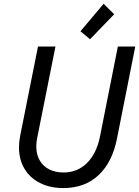

<svg xmlns="http://www.w3.org/2000/svg" viewBox="-20 -959 715 987"><path d="M77.6 -201.7Q77.6 -229 83.5 -259.8L175.3 -719.7H265.1L171.4 -251Q166.5 -228.5 166.5 -206.5Q166.5 -164.6 184.3 -134Q202.1 -103.5 233.9 -87.9Q265.6 -72.3 306.2 -72.3Q377.9 -72.3 427 -120.8Q476.1 -169.4 493.7 -255.9L585.9 -719.7H675.3L581.5 -247.1Q557.6 -125.5 486.8 -58.8Q416 7.8 305.2 7.8Q237.8 7.8 186 -18.1Q134.3 -43.9 106 -91.3Q77.6 -138.7 77.6 -201.7ZM393.6 -798.3 512.7 -939.5 566.9 -885.7 442.9 -757.3Z"/></svg>

Font: Reddit Sans Chocolate
Style: Italic
Weight: 400
Italic angle: -11.25°
Designer: Stephen Hutchings
Version: Version 1.013